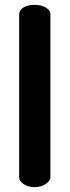

<svg xmlns="http://www.w3.org/2000/svg" viewBox="-20 -772 287 792"><path d="M123 -752Q150 -752 169 -741Q188 -730 188 -712V-41Q188 -26 168.5 -13Q149 0 123 0Q96 0 77.5 -12.5Q59 -25 59 -41V-712Q59 -730 76.5 -741Q94 -752 123 -752Z"/></svg>

Font: Dosis
Style: Bold
Weight: 700
Designer: Edgar Tolentino, Pablo Impallari, Igino Marini
Foundry: Edgar Tolentino, Pablo Impallari, Igino Marini
Version: Version 1.007